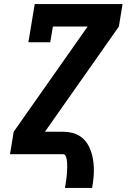

<svg xmlns="http://www.w3.org/2000/svg" viewBox="-20 -755 640 940"><path d="M298 165Q300 156 301 147.5Q302 139 303.5 130Q305 121 306 112Q307 103 307.5 94Q308 85 308.5 76.5Q309 68 309 59Q309 50 308.5 41.5Q308 33 306.5 24.5Q305 16 301 8Q297 0 289 0H29L47 -110L409 -625H239L226 -548H119L150 -735H580L562 -625L200 -110H289Q312 -110 334 -104.5Q356 -99 374 -86.5Q392 -74 404.5 -56Q417 -38 424.5 -17Q432 4 435.5 26Q439 48 439.5 71.5Q440 95 437.5 118.5Q435 142 431 165Z"/></svg>

Font: Iosevka Etoile XBdObl
Style: Regular
Weight: 800
Italic angle: -9°
Designer: Belleve Invis
Foundry: Belleve Invis
Version: Version 15.5.2; ttfautohint (v1.8.4)